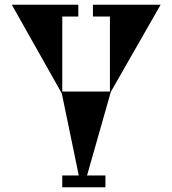

<svg xmlns="http://www.w3.org/2000/svg" viewBox="-20 -794 731 814"><path d="M450 -405 349 -50H427V0H244V-50H314L242 -398L30 -774H312V-724H244V-406H446V-724H374V-774H661Z"/></svg>

Font: Chokokutai
Style: Regular
Weight: 400
Designer: 108号,108go
Foundry: Font Zone 108
Version: Version 1.000; ttfautohint (v1.8.3)